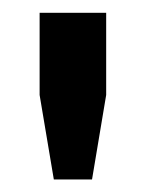

<svg xmlns="http://www.w3.org/2000/svg" viewBox="-20 -820 228 300"><path d="M64.1 -539.6 41.9 -671.6V-800H145.9V-671.6L123.8 -539.6Z"/></svg>

Font: Big Shoulders Stencil Display SC Thin
Style: Regular
Weight: 100
Designer: Patric King
Foundry: XO Type Co
Version: Version 2.001